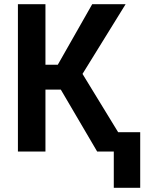

<svg xmlns="http://www.w3.org/2000/svg" viewBox="-20 -731 732 926"><path d="M199.2 -710.9V0H66.4V-710.9ZM585.9 -710.9 331.1 -298.8H165.5L147.5 -418.9H258.8L424.8 -710.9ZM448.7 0 260.7 -320.3 349.6 -420.9 606.9 0ZM656.2 -93.3V174.8H528.8V-93.3Z"/></svg>

Font: Roboto SemiCondensed SemiBold
Style: Regular
Weight: 600
Width: 4
Designer: Christian Robertson
Foundry: Google
Version: Version 3.009; 2024